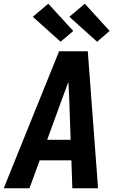

<svg xmlns="http://www.w3.org/2000/svg" viewBox="-29 -1010 649 1030"><path d="M-9 0 288 -735H442L497 0H359L354 -150H184L129 0ZM224 -260H350L342 -490Q341 -510 340 -530.5Q339 -551 338 -571Q331 -551 323 -530.5Q315 -510 308 -490ZM492 -786 343 -920 426 -990 559 -844ZM296 -786 147 -920 230 -990 364 -844Z"/></svg>

Font: Iosevka Extrabold Extended
Style: Italic
Weight: 800
Width: 7
Italic angle: -9°
Monospace: yes
Designer: Belleve Invis
Foundry: Belleve Invis
Version: Version 32.5.0; ttfautohint (v1.8.4)